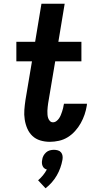

<svg xmlns="http://www.w3.org/2000/svg" viewBox="-20 -755 540 1033"><path d="M248 8Q221 8 196.5 0.5Q172 -7 154.5 -23.5Q137 -40 127 -63Q117 -86 113 -112Q109 -138 111 -164Q113 -190 117 -217L152 -425H68V-530H169L203 -735H328L294 -530H418V-425H277L239 -199Q238 -189 236.5 -179Q235 -169 235 -159Q235 -149 235.5 -139Q236 -129 239 -120Q242 -111 248.5 -104Q255 -97 265 -97Q275 -97 283.5 -103.5Q292 -110 297.5 -118Q303 -126 307 -135.5Q311 -145 314 -154.5Q317 -164 319.5 -173.5Q322 -183 323 -192Q324 -193 324 -194.5Q324 -196 324 -197H448Q448 -195 447.5 -192.5Q447 -190 447 -187Q443 -162 435 -138.5Q427 -115 414.5 -92.5Q402 -70 384 -50Q366 -30 344 -16.5Q322 -3 297 2.5Q272 8 248 8ZM225 258 185 215Q199 203 211 188.5Q223 174 232 157Q224 155 218 150Q212 145 209 137.5Q206 130 205.5 122Q205 114 207 105Q208 94 213.5 83.5Q219 73 228 65Q237 57 248 54Q259 51 270 51Q281 51 291.5 54Q302 57 308.5 65Q315 73 316.5 83.5Q318 94 316 105Q312 127 304.5 148Q297 169 285.5 189Q274 209 258.5 226.5Q243 244 225 258Z"/></svg>

Font: Iosevka Curly Slab XBdObl
Style: Regular
Weight: 800
Italic angle: -9°
Monospace: yes
Designer: Belleve Invis
Foundry: Belleve Invis
Version: Version 11.1.0; ttfautohint (v1.8.3)